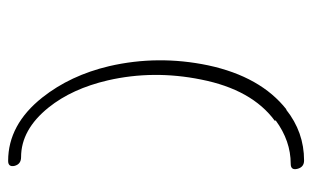

<svg xmlns="http://www.w3.org/2000/svg" viewBox="-164 -562 749 460"><g transform="rotate(90 210.0 -332.5)"><path d="M366 22Q279 22 214 -60Q161 -127 139 -220Q112 -337 137 -457Q164 -583 243 -645V-644Q297 -687 365 -687Q381 -687 385 -671Q389 -655 373 -655Q318 -655 269 -619L270 -617Q195 -562 171 -440Q148 -326 173 -217Q193 -131 238 -75Q291 -9 357 -9Q374 -9 378 7Q381 22 366 22Z"/></g></svg>

Font: Oooh Baby
Style: Normal
Weight: 400
Designer: Robert E. Leuschke
Foundry: Robert E. Leuschke
Version: Version 1.011; ttfautohint (v1.8.3)